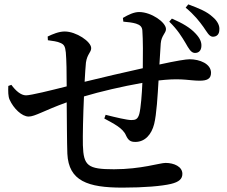

<svg xmlns="http://www.w3.org/2000/svg" viewBox="-20 -829 1040 878"><path d="M828 -633C843 -607 853 -588 870 -587C887 -586 900 -596 901 -618C902 -636 895 -654 874 -676C850 -702 815 -723 766 -744L754 -730C793 -692 811 -661 828 -633ZM910 -706C927 -682 936 -662 953 -661C972 -661 983 -673 983 -693C985 -710 976 -732 952 -752C926 -776 892 -790 841 -809L829 -794C869 -761 892 -731 910 -706ZM544 -730C567 -728 585 -726 602 -721C621 -715 630 -706 631 -689C634 -648 634 -574 633 -517C551 -499 440 -473 367 -455C369 -492 371 -524 373 -543C379 -583 397 -589 397 -609C397 -639 328 -685 276 -685C249 -685 221 -673 198 -662L199 -645C219 -642 242 -640 258 -632C273 -625 278 -617 281 -589C284 -555 285 -497 285 -434C214 -416 121 -393 99 -393C75 -393 51 -415 32 -441L18 -436C17 -412 17 -388 24 -373C42 -333 80 -296 111 -296C140 -296 182 -324 285 -361C286 -270 286 -181 288 -126C294 -1 382 29 540 29C639 29 720 22 762 12C799 3 814 -11 814 -34C814 -67 776 -84 737 -84C711 -84 625 -55 501 -55C381 -55 362 -71 359 -165C358 -209 360 -302 364 -388C437 -410 540 -434 631 -450C629 -400 624 -335 617 -308C610 -283 599 -280 580 -280C562 -280 510 -292 463 -304L457 -287C497 -265 542 -244 556 -210C567 -186 578 -180 599 -180C643 -180 673 -214 685 -262C696 -306 701 -393 705 -461L735 -464C816 -471 849 -460 893 -460C926 -460 945 -468 945 -496C945 -537 894 -558 847 -558C831 -558 786 -551 709 -534L715 -630C718 -667 739 -677 739 -696C739 -727 672 -774 616 -774C593 -774 567 -762 542 -747Z"/></svg>

Font: Noto Serif CJK SC SemiBold
Style: Regular
Weight: 600
Designer: Ryoko NISHIZUKA 西塚涼子 (kana & ideographs); Frank Grießhammer (Latin, Greek & Cyrillic); Wenlong ZHANG 张文龙 (bopomofo); San
Foundry: Adobe
Version: Version 2.001;hotconv 1.1.0;makeotfexe 2.6.0